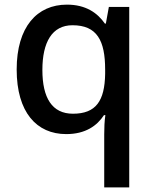

<svg xmlns="http://www.w3.org/2000/svg" viewBox="-20 -569 661 829"><path d="M430 11V240H538V-539H450L437 -467H433C401 -513 351 -549 269 -549C140 -549 52 -453 52 -269C52 -84 138 10 266 10C349 10 399 -26 429 -72H435C431 -47 430 -14 430 11ZM295 -78C205 -78 163 -146 163 -267C163 -387 205 -460 293 -460C399 -460 434 -394 434 -268V-250C432 -134 395 -78 295 -78Z"/></svg>

Font: Noto Sans Balinese Medium
Style: Regular
Weight: 500
Designer: Aditya Bayu, David Williams
Foundry: David Williams
Version: Version 2.005